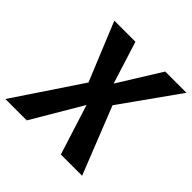

<svg xmlns="http://www.w3.org/2000/svg" viewBox="-218 -847 1003 1003"><g transform="rotate(45 283.0 -346.0)"><path d="M379 -373 527 0H370L282 -278L118 0H-40L206 -368L73 -692H229L303 -457L449 -692H606Z"/></g></svg>

Font: Fira Sans SemiBold
Style: Italic
Weight: 600
Italic angle: -8°
Designer: bBox Type GmbH & Carrois Corporate GbR & Edenspiekermann AG
Foundry: bBox Type GmbH & Carrois Corporate GbR & Edenspiekermann AG
Version: Version 4.301